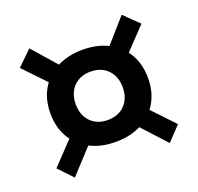

<svg xmlns="http://www.w3.org/2000/svg" viewBox="-101 -724 789 765"><g transform="rotate(-20 293.0 -342.0)"><path d="M294.4 -146.5Q231.9 -146.5 185.3 -170.9Q138.7 -195.3 113 -239.3Q87.4 -283.2 87.4 -341.8Q87.4 -400.9 113 -444.6Q138.7 -488.3 185.3 -512.7Q231.9 -537.1 294.4 -537.1Q356.9 -537.1 403.6 -512.7Q450.2 -488.3 475.8 -444.6Q501.5 -400.9 501.5 -341.8Q501.5 -283.2 475.8 -239.3Q450.2 -195.3 403.6 -170.9Q356.9 -146.5 294.4 -146.5ZM91.8 -68.8 35.2 -128.4 131.3 -229.5 201.2 -187.5ZM494.1 -68.8 382.8 -190.4 445.3 -239.7 550.8 -128.4ZM294.4 -239.3Q339.4 -239.3 366.7 -267.3Q394 -295.4 394 -341.8Q394 -388.2 366.7 -416.3Q339.4 -444.3 294.4 -444.3Q249.5 -444.3 222.2 -416.3Q194.8 -388.2 194.8 -341.8Q194.8 -295.4 222.2 -267.3Q249.5 -239.3 294.4 -239.3ZM132.8 -452.1 35.2 -554.2 97.2 -614.7 204.6 -492.2ZM453.6 -452.1 383.8 -495.1 488.8 -614.7 550.8 -554.2Z"/></g></svg>

Font: Cascadia Mono
Style: Regular
Weight: 400
Monospace: yes
Designer: Aaron Bell
Foundry: Saja Typeworks
Version: Version 2102.003